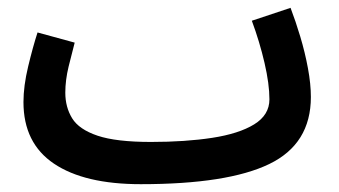

<svg xmlns="http://www.w3.org/2000/svg" viewBox="-20 -450 867 491"><path d="M340 21Q196 21 118 -31.5Q40 -84 40 -189Q40 -230 52 -280Q64 -330 76 -367L171 -341Q164 -315 155.5 -280Q147 -245 147 -213Q147 -176 164.5 -147.5Q182 -119 229.5 -103Q277 -87 366 -87Q454 -87 522.5 -97.5Q591 -108 630 -132Q669 -156 669 -196Q669 -235 656.5 -289Q644 -343 624 -397L723 -430Q736 -396 748 -356Q760 -316 767.5 -275.5Q775 -235 775 -202Q775 -82 668.5 -30.5Q562 21 340 21Z"/></svg>

Font: Noto Sans Arabic ExtCond SemBd
Style: Regular
Weight: 600
Width: 2
Designer: Monotype Design Team, Nadine Chahine, Nizar Qandah and Khaled Hosny
Foundry: Monotype Imaging Inc.
Version: Version 2.012; ttfautohint (v1.8.4.7-5d5b)